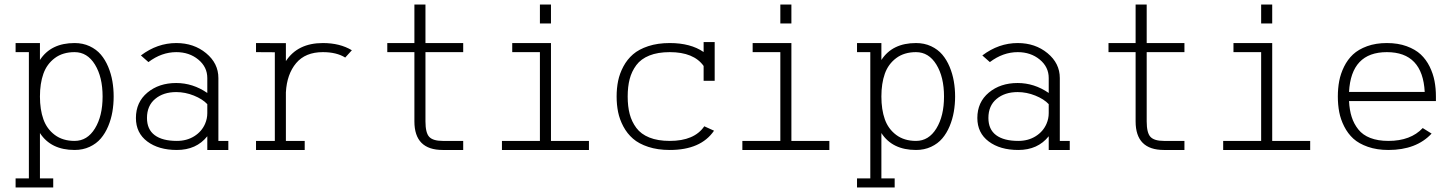

<svg xmlns="http://www.w3.org/2000/svg" viewBox="-20 -666 6403 847"><path d="M48.8 -476.1V-436H107.4V121.1H48.8V161.1H214.8V121.1H156.2V-79.1Q204.6 -4.4 309.1 -4.4Q345.7 -4.4 375.5 -18.3Q405.3 -32.2 424.8 -55.2Q444.3 -78.1 457.3 -109.1Q470.2 -140.1 475.8 -172.9Q481.4 -205.6 481.4 -240.2Q481.4 -274.9 475.8 -307.6Q470.2 -340.3 457.3 -371.3Q444.3 -402.3 424.8 -425.3Q405.3 -448.2 375.5 -462.2Q345.7 -476.1 309.1 -476.1Q204.6 -476.1 156.2 -401.4V-476.1ZM309.1 -436Q365.2 -436 398.9 -381.1Q432.6 -326.2 432.6 -240.2Q432.6 -154.3 398.9 -99.4Q365.2 -44.4 309.1 -44.4Q256.8 -44.4 221.7 -70.8Q186.5 -97.2 171.4 -139.9Q156.2 -182.6 156.2 -240.2Q156.2 -297.9 171.4 -340.6Q186.5 -383.3 221.7 -409.7Q256.8 -436 309.1 -436Z M943.4 -321.8V-44.4H987.3V-4.4H894.5V-64.9Q846.2 -4.4 760.3 -4.4Q679.7 -4.4 629.6 -42Q579.6 -79.6 579.6 -145.5Q579.6 -215.3 630.4 -257.6Q681.2 -299.8 757.3 -299.8Q830.6 -299.8 894.5 -255.9V-321.8Q894.5 -370.6 854.7 -403.3Q814.9 -436 757.8 -436Q692.9 -436 634.8 -392.1L601.6 -421.4Q673.8 -476.1 757.8 -476.1Q835 -476.1 889.2 -431.4Q943.4 -386.7 943.4 -321.8ZM894.5 -206.5Q873.5 -229 835.2 -244.4Q796.9 -259.8 757.3 -259.8Q700.7 -259.8 664.6 -229.7Q628.4 -199.7 628.4 -145.5Q628.4 -95.2 662.4 -69.8Q696.3 -44.4 760.3 -44.4Q804.2 -44.4 837.2 -65.2Q870.1 -85.9 884.8 -120.1Q894.5 -142.6 894.5 -167Z M1109.4 -4.4V-44.4H1192.4V-435.5L1109.4 -436V-476.1L1241.2 -475.6V-396.5Q1293.5 -476.1 1404.3 -476.1Q1479.5 -476.1 1532.2 -444.3L1502.9 -412.1Q1464.8 -436 1404.3 -436Q1327.1 -436 1286.4 -387.5Q1245.6 -338.9 1241.2 -258.8V-44.4H1324.2V-4.4Z M1808.1 -646H1856.9V-476.1H2023.4V-436H1856.9V-130.4Q1856.9 -80.1 1873.5 -62.3Q1890.1 -44.4 1933.1 -44.4H2023.4V-4.4H1933.1Q1808.1 -4.4 1808.1 -130.4V-436H1688.5V-476.1H1808.1Z M2410.6 -646V-562.5H2361.8V-646ZM2194.3 -4.4V-44.4H2361.8V-436H2239.7V-476.1H2410.6V-44.4H2578.1V-4.4Z M3132.8 -309.6H3084V-375Q3040.5 -436 2934.6 -436Q2881.8 -436 2844.7 -421.1Q2807.6 -406.2 2787.1 -378.7Q2766.6 -351.1 2757.8 -317.4Q2749 -283.7 2749 -240.2Q2749 -196.8 2757.8 -163.1Q2766.6 -129.4 2787.1 -101.8Q2807.6 -74.2 2844.7 -59.3Q2881.8 -44.4 2934.6 -44.4Q3043 -44.4 3086.9 -108.9L3129.9 -89.4Q3071.8 -4.4 2934.6 -4.4Q2881.3 -4.4 2839.8 -18.1Q2798.3 -31.7 2772.5 -54.2Q2746.6 -76.7 2730 -107.9Q2713.4 -139.2 2706.8 -171.4Q2700.2 -203.6 2700.2 -240.2Q2700.2 -276.9 2706.8 -309.1Q2713.4 -341.3 2730 -372.6Q2746.6 -403.8 2772.5 -426.3Q2798.3 -448.7 2839.8 -462.4Q2881.3 -476.1 2934.6 -476.1Q3026.4 -476.1 3084 -436.5V-480.5H3132.8Z M3471.2 -646V-562.5H3422.4V-646ZM3254.9 -4.4V-44.4H3422.4V-436H3300.3V-476.1H3471.2V-44.4H3638.7V-4.4Z M3760.7 -476.1V-436H3819.3V121.1H3760.7V161.1H3926.8V121.1H3868.2V-79.1Q3916.5 -4.4 4021 -4.4Q4057.6 -4.4 4087.4 -18.3Q4117.2 -32.2 4136.7 -55.2Q4156.2 -78.1 4169.2 -109.1Q4182.1 -140.1 4187.7 -172.9Q4193.4 -205.6 4193.4 -240.2Q4193.4 -274.9 4187.7 -307.6Q4182.1 -340.3 4169.2 -371.3Q4156.2 -402.3 4136.7 -425.3Q4117.2 -448.2 4087.4 -462.2Q4057.6 -476.1 4021 -476.1Q3916.5 -476.1 3868.2 -401.4V-476.1ZM4021 -436Q4077.1 -436 4110.8 -381.1Q4144.5 -326.2 4144.5 -240.2Q4144.5 -154.3 4110.8 -99.4Q4077.1 -44.4 4021 -44.4Q3968.8 -44.4 3933.6 -70.8Q3898.4 -97.2 3883.3 -139.9Q3868.2 -182.6 3868.2 -240.2Q3868.2 -297.9 3883.3 -340.6Q3898.4 -383.3 3933.6 -409.7Q3968.8 -436 4021 -436Z M4655.3 -321.8V-44.4H4699.2V-4.4H4606.4V-64.9Q4558.1 -4.4 4472.2 -4.4Q4391.6 -4.4 4341.6 -42Q4291.5 -79.6 4291.5 -145.5Q4291.5 -215.3 4342.3 -257.6Q4393.1 -299.8 4469.2 -299.8Q4542.5 -299.8 4606.4 -255.9V-321.8Q4606.4 -370.6 4566.7 -403.3Q4526.9 -436 4469.7 -436Q4404.8 -436 4346.7 -392.1L4313.5 -421.4Q4385.7 -476.1 4469.7 -476.1Q4546.9 -476.1 4601.1 -431.4Q4655.3 -386.7 4655.3 -321.8ZM4606.4 -206.5Q4585.4 -229 4547.1 -244.4Q4508.8 -259.8 4469.2 -259.8Q4412.6 -259.8 4376.5 -229.7Q4340.3 -199.7 4340.3 -145.5Q4340.3 -95.2 4374.3 -69.8Q4408.2 -44.4 4472.2 -44.4Q4516.1 -44.4 4549.1 -65.2Q4582 -85.9 4596.7 -120.1Q4606.4 -142.6 4606.4 -167Z M4989.7 -646H5038.6V-476.1H5205.1V-436H5038.6V-130.4Q5038.6 -80.1 5055.2 -62.3Q5071.8 -44.4 5114.7 -44.4H5205.1V-4.4H5114.7Q4989.7 -4.4 4989.7 -130.4V-436H4870.1V-476.1H4989.7Z M5592.3 -646V-562.5H5543.5V-646ZM5376 -4.4V-44.4H5543.5V-436H5421.4V-476.1H5592.3V-44.4H5759.8V-4.4Z M5931.2 -260.3H6265.1Q6255.9 -436 6098.1 -436Q5940.4 -436 5931.2 -260.3ZM5931.2 -220.2Q5933.1 -180.7 5942.9 -150.1Q5952.6 -119.6 5972.2 -95Q5991.7 -70.3 6025.1 -57.4Q6058.6 -44.4 6105 -44.4Q6203.1 -44.4 6256.3 -101.1L6295.4 -76.7Q6228 -4.4 6105 -4.4Q6054.2 -4.4 6014.4 -18.3Q5974.6 -32.2 5950.2 -54.4Q5925.8 -76.7 5909.9 -108.2Q5894 -139.6 5887.9 -171.9Q5881.8 -204.1 5881.8 -240.2Q5881.8 -276.4 5887.9 -308.6Q5894 -340.8 5909.4 -372.1Q5924.8 -403.3 5948.7 -425.8Q5972.7 -448.2 6011 -462.2Q6049.3 -476.1 6098.1 -476.1Q6147 -476.1 6185.3 -462.2Q6223.6 -448.2 6247.6 -425.8Q6271.5 -403.3 6286.9 -372.1Q6302.2 -340.8 6308.3 -308.6Q6314.5 -276.4 6314.5 -240.2V-220.2Z"/></svg>

Font: AzarMehrMonospaced
Style: SerifRegular
Weight: 1
Designer: Amin Abedi
Version: Version 1.00